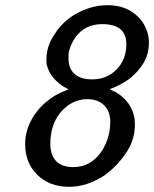

<svg xmlns="http://www.w3.org/2000/svg" viewBox="-20 -698 594 740"><path d="M246 22Q171 22 124 -24Q77 -70 77 -143Q77 -187 96 -226Q125 -287 188 -327Q207 -339 243 -353L244 -354L227 -363Q210 -372 189 -394.5Q168 -417 160 -449Q159 -454 159 -470Q159 -517 187 -561Q233 -637 321 -666Q357 -678 394 -678Q456 -678 497.5 -646Q539 -614 551 -563Q554 -548 554 -533Q554 -495 538 -464Q526 -441 507.5 -421Q489 -401 472 -389.5Q455 -378 439 -370Q423 -362 413.5 -358.5Q404 -355 404 -354Q404 -353 405 -353Q406 -353 430 -341Q500 -295 500 -218Q500 -158 464.5 -106.5Q429 -55 381 -21Q315 22 246 22ZM467 -527Q467 -605 375 -605Q323 -605 290 -575.5Q257 -546 245 -496Q244 -490 244 -472Q244 -433 268 -412.5Q292 -392 334 -392Q392 -392 429.5 -430.5Q467 -469 467 -527ZM405 -228Q405 -269 381 -292.5Q357 -316 315 -316Q312 -316 307 -315.5Q302 -315 301 -315Q246 -307 210 -260.5Q174 -214 174 -144Q174 -100 196.5 -77Q219 -54 262 -54Q332 -54 373 -117Q405 -168 405 -228Z"/></svg>

Font: MathJax_SansSerif
Style: Italic
Weight: 400
Version: Version 1.1